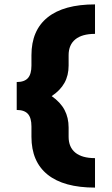

<svg xmlns="http://www.w3.org/2000/svg" viewBox="-20 -731 508 873"><path d="M215 -294Q255 -266 273.5 -231Q292 -196 292 -151V-109Q292 -62 322.5 -37Q353 -12 412 -12V122Q270 122 196.5 63Q123 4 123 -109V-156Q123 -195 107 -213Q91 -231 56 -231V-358Q91 -358 107 -376Q123 -394 123 -433V-480Q123 -593 196.5 -652Q270 -711 412 -711V-577Q353 -577 322.5 -552Q292 -527 292 -480V-433Q292 -388 273 -354Q254 -320 215 -294Z"/></svg>

Font: Ysabeau Heavy
Style: Regular
Weight: 800
Designer: Christian Thalmann (Catharsis Fonts)
Version: Version 0.003